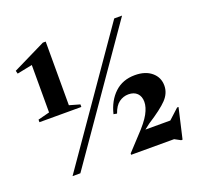

<svg xmlns="http://www.w3.org/2000/svg" viewBox="-128 -865 1064 1025"><g transform="rotate(-20 404.0 -353.0)"><path d="M121.5 0 618.5 -715H663L166 0ZM779.5 -153.5 740 18H732L698.5 0H454.5V-7.5L524.5 -83Q577.5 -138 597.5 -175Q617.5 -212 617.5 -242Q617.5 -273 599.8 -290.8Q582 -308.5 550.5 -308.5Q521.5 -308.5 497.2 -291Q473 -273.5 459 -232.5L440 -236Q457.5 -308 503 -350.5Q548.5 -393 618 -393Q677 -393 712.2 -363.5Q747.5 -334 747.5 -287Q747.5 -244 714.5 -209.2Q681.5 -174.5 602.5 -124L572 -100.5H713.5L771.5 -153.5ZM120 -362.5V-632L33.5 -614.5L29 -632L216.5 -724H232.5V-362.5L292 -345.5V-331H54V-345.5Z"/></g></svg>

Font: Newsreader Display
Style: Bold
Weight: 700
Designer: Hugues Gentile
Foundry: Production Type
Version: Version 1.001